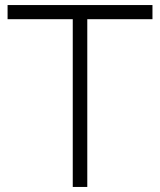

<svg xmlns="http://www.w3.org/2000/svg" viewBox="-20 -740 634 760"><path d="M268 0V-664H10V-720H583.5V-664H325.5V0Z"/></svg>

Font: Manrope ExtraLight Light
Style: Regular
Weight: 300
Version: Version 4.504